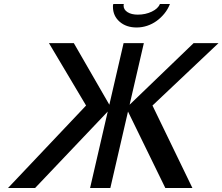

<svg xmlns="http://www.w3.org/2000/svg" viewBox="-20 -937 1109 957"><path d="M155 0H20L409 -411L224 -722H348L525 -415L596 -722H697L626 -415L945 -722H1069L740 -411L939 0H804L618 -381L530 0H429L517 -381ZM597 -917Q596 -914 596 -909Q596 -889 615.5 -876.5Q635 -864 667 -864Q705 -864 736.5 -879Q768 -894 777 -917H827Q817 -891 799.5 -869.5Q782 -848 760.5 -832.5Q739 -817 713.5 -808.5Q688 -800 661 -800Q609 -800 576 -829Q543 -858 543 -903Q543 -904 543 -908Q543 -912 545 -917Z"/></svg>

Font: Perun
Style: Italic
Weight: 400
Italic angle: -12°
Foundry: Copyright (c) Stefan Peev, Context Ltd, 2016
Version: Version 1.027